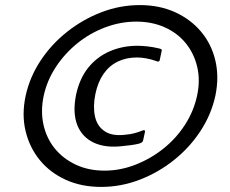

<svg xmlns="http://www.w3.org/2000/svg" viewBox="-20 -709 906 755"><path d="M81 -333Q97 -406 139.5 -470.5Q182 -535 244 -584Q306 -633 379 -661Q452 -689 530 -689Q607 -689 668.5 -661Q730 -633 771 -584Q812 -535 827 -470.5Q842 -406 827 -333Q811 -259 768.5 -194Q726 -129 664 -79.5Q602 -30 528.5 -2Q455 26 378 26Q300 26 238.5 -2Q177 -30 136.5 -79.5Q96 -129 80.5 -194Q65 -259 81 -333ZM152 -333Q139 -272 151 -218.5Q163 -165 195.5 -125Q228 -85 278 -61.5Q328 -38 391 -38Q453 -38 513 -61.5Q573 -85 623 -125Q673 -165 707.5 -218.5Q742 -272 755 -333Q768 -393 755.5 -446Q743 -499 710.5 -539Q678 -579 628 -601.5Q578 -624 516 -624Q454 -624 394 -601.5Q334 -579 284.5 -539Q235 -499 200 -446Q165 -393 152 -333ZM279 -336Q293 -401 327.5 -443.5Q362 -486 412 -507.5Q462 -529 520 -529Q538 -529 560.5 -526.5Q583 -524 603 -519Q609 -518 613 -516Q617 -514 616 -510L608 -472Q606 -463 591 -470Q574 -476 555 -479.5Q536 -483 518 -483Q477 -483 443.5 -467Q410 -451 387.5 -419Q365 -387 355 -339Q345 -290 353.5 -251Q362 -212 393 -192Q424 -172 479 -180Q493 -181 508 -185Q523 -189 533 -193Q544 -198 547.5 -197Q551 -196 550 -190L543 -158Q542 -152 537.5 -149Q533 -146 526 -144Q514 -141 496.5 -138.5Q479 -136 466 -135Q397 -126 350 -147.5Q303 -169 284 -217Q265 -265 279 -336Z"/></svg>

Font: Glory Thin Medium
Style: Italic
Weight: 500
Italic angle: -12°
Version: Version 1.011